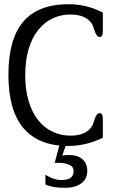

<svg xmlns="http://www.w3.org/2000/svg" viewBox="-20 -689 564 913"><path d="M469 -34Q389 5 306 5H292L276 51Q291 48 306 48Q349 48 372 68Q395 88 395 124Q395 161 367 182.5Q339 204 288 204Q227 204 196 188V142Q236 167 270 167Q302 167 316 156.5Q330 146 330 124Q330 103 308 94Q286 85 256 85H248Q241 85 240 86L262 3Q153 -8 92 -79Q20 -164 20 -332Q20 -504 91 -586.5Q162 -669 306 -669Q393 -669 469 -629V-542Q469 -513 455 -513Q439 -513 430 -542L420 -571Q392 -620 315 -620Q269 -620 230 -601.5Q191 -583 162 -547Q133 -511 116.5 -457Q100 -403 100 -332Q100 -261 116.5 -207Q133 -153 162 -117Q191 -81 230 -62.5Q269 -44 315 -44Q392 -44 420 -93L430 -122Q439 -151 455 -151Q469 -151 469 -122Z"/></svg>

Font: Jura
Style: Regular
Weight: 400
Designer: Ed Merritt
Foundry: Ten by Twenty
Version: Version 1.007